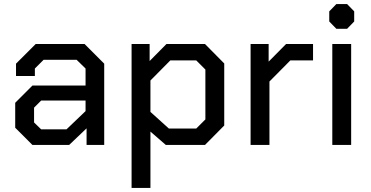

<svg xmlns="http://www.w3.org/2000/svg" viewBox="-20 -715 1832 947"><path d="M55 -85V-208L140 -293H402V-377L358 -420H195L152 -377V-340H59V-401L156 -498H397L494 -401V0H407V-82L321 0H140ZM308 -77 402 -167V-219H183L148 -184V-111L183 -77Z M629 -498H718V-414L801 -498H991L1086 -402V-96L991 0H798L722 -66V212H629ZM948 -81 993 -126V-372L948 -417H820L722 -318V-163L813 -81Z M1216 -498H1305V-411L1391 -498H1524V-417H1412L1309 -313V0H1216Z M1604 -609V-659L1639 -695H1692L1727 -659V-609L1692 -573H1639ZM1619 -498H1712V0H1619Z"/></svg>

Font: Chakra Petch Medium
Style: Regular
Weight: 500
Designer: Katatrad Aksorn Co.,Ltd.
Foundry: Cadson Demak Co.,Ltd.
Version: Version 1.000; ttfautohint (v1.6)